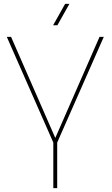

<svg xmlns="http://www.w3.org/2000/svg" viewBox="-20 -970 580 990"><path d="M265.1 -258.8 493.2 -779.8H515.1L274.9 -234.9V0H254.9V-234.9L15.1 -779.8H37.1ZM315.9 -950.2H337.9L275.9 -839.8H253.9Z"/></svg>

Font: Cooper Hewitt
Style: Thin
Weight: 701
Designer: Village Type and Design LLC
Foundry: Cooper Hewitt Smithsonian Design Museum
Version: 1.000